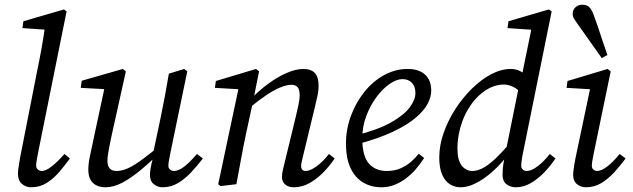

<svg xmlns="http://www.w3.org/2000/svg" viewBox="-20 -780 2680 813"><path d="M112 13Q89 13 72.5 -1.5Q56 -16 56 -45Q56 -56 58.5 -71Q61 -86 65 -112L137 -478Q148 -530 157 -581Q166 -632 173 -684L192 -653L75 -661L79 -690L251 -740L262 -732L142 -137Q138 -117 135.5 -102Q133 -87 133 -79Q133 -68 140.5 -62Q148 -56 158 -56Q174 -56 198.5 -75Q223 -94 253 -128L276 -109Q255 -80 230.5 -51.5Q206 -23 177 -5Q148 13 112 13Z M427 13Q405 13 388.5 5Q372 -3 363 -19.5Q354 -36 354 -60Q354 -88 361.5 -122.5Q369 -157 375 -186L426 -424L433 -402L322 -408L326 -438L500 -488L513 -478L450 -194Q446 -174 442.5 -156.5Q439 -139 437 -124.5Q435 -110 435 -99Q435 -77 445 -66.5Q455 -56 473 -56Q497 -56 523 -68Q549 -80 584 -106Q619 -132 668 -172L675 -144H668Q619 -96 577 -61Q535 -26 498 -6.5Q461 13 427 13ZM668 13Q648 13 631.5 0Q615 -13 615 -39Q615 -50 617.5 -66.5Q620 -83 630 -120H626L659 -276Q669 -324 678 -372Q687 -420 695 -468L760 -488L773 -478L702 -135Q698 -116 695.5 -101Q693 -86 693 -78Q693 -68 700 -62Q707 -56 716 -56Q736 -56 759.5 -74Q783 -92 814 -128L839 -109Q816 -79 790 -51Q764 -23 734 -5Q704 13 668 13Z M914 8 904 0 992 -415 1010 -401 890 -408 894 -437 1064 -488 1077 -478 1052 -353 1050 -344 1021 -210Q1010 -158 1000.5 -105.5Q991 -53 981 0ZM1224 13Q1201 13 1187.5 1Q1174 -11 1174 -30Q1174 -47 1178.5 -63.5Q1183 -80 1190 -111L1233 -288Q1239 -314 1244 -337Q1249 -360 1249 -375Q1249 -401 1240 -411Q1231 -421 1214 -421Q1195 -421 1168.5 -410.5Q1142 -400 1109 -378Q1076 -356 1036 -323L1035 -360H1041Q1075 -395 1114 -424Q1153 -453 1192.5 -470.5Q1232 -488 1265 -488Q1297 -488 1313 -471Q1329 -454 1329 -419Q1329 -395 1323.5 -370.5Q1318 -346 1312 -321L1267 -135Q1262 -114 1258.5 -99.5Q1255 -85 1255 -77Q1255 -67 1260 -61.5Q1265 -56 1274 -56Q1293 -56 1319.5 -75Q1346 -94 1373 -128L1397 -109Q1378 -80 1350.5 -51.5Q1323 -23 1291 -5Q1259 13 1224 13Z M1595 13Q1552 13 1518 -7Q1484 -27 1464.5 -68Q1445 -109 1445 -173Q1445 -233 1466 -289.5Q1487 -346 1523 -391Q1559 -436 1606.5 -462Q1654 -488 1706 -488Q1754 -488 1780 -464Q1806 -440 1806 -396Q1806 -371 1791.5 -342Q1777 -313 1741.5 -282.5Q1706 -252 1645.5 -223Q1585 -194 1492 -169L1488 -207Q1582 -231 1636.5 -262Q1691 -293 1715 -325.5Q1739 -358 1739 -386Q1739 -414 1724 -429.5Q1709 -445 1684 -445Q1660 -445 1630.5 -425Q1601 -405 1574.5 -369.5Q1548 -334 1531 -289Q1514 -244 1514 -194Q1514 -120 1541.5 -88Q1569 -56 1618 -56Q1650 -56 1675.5 -67Q1701 -78 1720.5 -95Q1740 -112 1753 -129L1776 -111Q1760 -86 1740.5 -63.5Q1721 -41 1697.5 -23.5Q1674 -6 1648.5 3.5Q1623 13 1595 13Z M1930 13Q1906 13 1885.5 0.5Q1865 -12 1852.5 -40Q1840 -68 1840 -113Q1840 -163 1858 -215.5Q1876 -268 1907 -316.5Q1938 -365 1977.5 -404Q2017 -443 2059.5 -465.5Q2102 -488 2143 -488Q2161 -488 2175.5 -482Q2190 -476 2204.5 -463.5Q2219 -451 2235 -430L2193 -378Q2174 -402 2153.5 -412Q2133 -422 2113 -422Q2092 -422 2070.5 -414.5Q2049 -407 2029.5 -393Q2010 -379 1993 -360Q1976 -341 1962 -317.5Q1948 -294 1938 -267Q1928 -240 1922.5 -210.5Q1917 -181 1917 -151Q1917 -102 1935 -79Q1953 -56 1980 -56Q2001 -56 2025 -68.5Q2049 -81 2080.5 -111Q2112 -141 2154 -192L2173 -170H2163Q2130 -118 2089.5 -76.5Q2049 -35 2007.5 -11Q1966 13 1930 13ZM2164 13Q2141 13 2124.5 0Q2108 -13 2108 -39Q2108 -50 2109 -65Q2110 -80 2116 -111L2118 -121L2179 -423L2189 -456L2234 -676L2246 -653L2129 -661L2133 -690L2304 -740L2316 -732L2195 -135Q2191 -116 2189 -101Q2187 -86 2187 -78Q2187 -68 2194 -62Q2201 -56 2210 -56Q2230 -56 2256.5 -76Q2283 -96 2308 -128L2332 -109Q2313 -80 2286.5 -52Q2260 -24 2229 -5.5Q2198 13 2164 13Z M2407 -38Q2407 -49 2409 -64.5Q2411 -80 2417 -111L2481 -415L2498 -401L2379 -408L2383 -437L2553 -488L2566 -478L2495 -135Q2491 -116 2488.5 -101Q2486 -86 2486 -78Q2486 -68 2493 -62Q2500 -56 2508 -56Q2526 -56 2550 -74Q2574 -92 2604 -128L2629 -109Q2607 -79 2581.5 -51Q2556 -23 2526.5 -5Q2497 13 2461 13Q2440 13 2423.5 0Q2407 -13 2407 -38ZM2552 -547 2528 -534Q2510 -560 2493 -583.5Q2476 -607 2459.5 -631Q2443 -655 2424 -681Q2415 -694 2410 -702Q2405 -710 2405 -723Q2405 -738 2416.5 -749Q2428 -760 2445 -760Q2465 -760 2475.5 -749.5Q2486 -739 2494 -716Q2505 -687 2514 -659.5Q2523 -632 2532.5 -604Q2542 -576 2552 -547Z"/></svg>

Font: Source Serif 4
Style: Italic
Weight: 400
Italic angle: -12°
Designer: Frank Grießhammer
Foundry: Adobe Systems Incorporated
Version: Version 4.004;hotconv 1.0.116;makeotfexe 2.5.65601